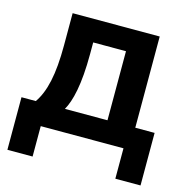

<svg xmlns="http://www.w3.org/2000/svg" viewBox="-99 -618 839 854"><g transform="rotate(15 320.0 -191.0)"><path d="M9 140H125V0H506V140H622V-102H533V-522H132V-373C132 -239 113 -157 75 -102H9ZM209 -102C234 -146 254 -225 254 -367V-420H405V-102Z"/></g></svg>

Font: Braiins Sans SemiBold
Style: Regular
Weight: 600
Designer: Mike Abbink, Paul van der Laan, Pieter van Rosmalen, Jiri Chlebus, Lubos Buracinsky
Foundry: Bold Monday, Sudetype
Version: Version 1.000;hotconv 1.0.109;makeotfexe 2.5.65596